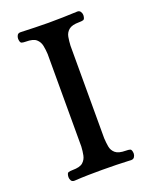

<svg xmlns="http://www.w3.org/2000/svg" viewBox="-124 -703 611 774"><g transform="rotate(-20 182.0 -315.5)"><path d="M60 3Q50 3 46 -4Q42 -11 42 -19Q43 -36 50 -38Q57 -40 67 -40Q99 -40 112 -51.5Q125 -63 128.5 -80.5Q132 -98 133 -117V-514Q132 -533 128.5 -550.5Q125 -568 112 -579.5Q99 -591 67 -591Q57 -591 50 -593Q43 -595 42 -612Q42 -620 46 -627Q50 -634 60 -634Q92 -633 120.5 -632Q149 -631 179 -631Q240 -631 304 -634Q313 -634 317.5 -627Q322 -620 322 -612Q321 -595 314 -593Q307 -591 296 -591Q265 -591 251.5 -579.5Q238 -568 235 -550.5Q232 -533 231 -514V-117Q232 -98 235 -80.5Q238 -63 251.5 -51.5Q265 -40 296 -40Q307 -40 314 -38Q321 -36 322 -19Q322 -11 317.5 -4Q313 3 304 3Q240 0 180 0Q150 0 121 0.5Q92 1 60 3Z"/></g></svg>

Font: Alice
Style: Regular
Weight: 400
Designer: Ksenia Yerulevich
Foundry: Cyreal (http://www.cyreal.org/)
Version: Version 2.003; ttfautohint (v1.8.3)